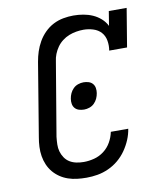

<svg xmlns="http://www.w3.org/2000/svg" viewBox="-84 -813 768 890"><g transform="rotate(-10 300.0 -367.5)"><path d="M252 8Q229 8 207.5 5.5Q186 3 165.5 -4Q145 -11 127.5 -23Q110 -35 97 -50.5Q84 -66 75.5 -85.5Q67 -105 63.5 -126.5Q60 -148 61 -170.5Q62 -193 66 -215L123 -560Q127 -584 134.5 -607Q142 -630 154.5 -652Q167 -674 185.5 -692.5Q204 -711 226.5 -722.5Q249 -734 273.5 -738.5Q298 -743 321 -743Q345 -743 368 -739Q391 -735 411.5 -726Q432 -717 449 -702Q466 -687 476 -667L487 -735H571L541 -554H457Q461 -577 457 -600.5Q453 -624 438.5 -640Q424 -656 401.5 -663Q379 -670 356 -670Q339 -670 321.5 -667Q304 -664 287.5 -657.5Q271 -651 256 -639.5Q241 -628 230.5 -613Q220 -598 213.5 -581.5Q207 -565 205 -548L147 -203Q145 -185 144.5 -167.5Q144 -150 148.5 -134Q153 -118 162.5 -104Q172 -90 186 -81.5Q200 -73 217 -69.5Q234 -66 252 -66Q276 -66 301 -72.5Q326 -79 347 -95Q368 -111 381 -134Q394 -157 399 -182H481Q477 -156 466.5 -131Q456 -106 440 -83Q424 -60 402.5 -42Q381 -24 355.5 -12.5Q330 -1 304 3.5Q278 8 252 8ZM296 -305Q283 -305 271.5 -308.5Q260 -312 252.5 -320.5Q245 -329 243 -341Q241 -353 243 -365Q245 -378 250.5 -390Q256 -402 265.5 -411.5Q275 -421 288 -425.5Q301 -430 314 -430Q326 -430 337.5 -426.5Q349 -423 356.5 -414.5Q364 -406 366 -394Q368 -382 366 -370Q364 -357 358.5 -345Q353 -333 343.5 -323.5Q334 -314 321 -309.5Q308 -305 296 -305Z"/></g></svg>

Font: Iosevka Slab Extended Oblique
Style: Regular
Weight: 400
Width: 7
Italic angle: -9°
Monospace: yes
Designer: Belleve Invis
Foundry: Belleve Invis
Version: Version 11.1.0; ttfautohint (v1.8.3)